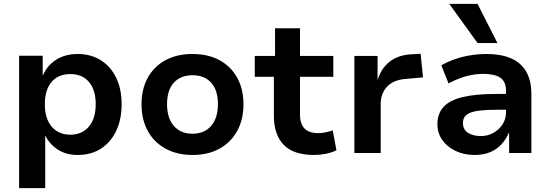

<svg xmlns="http://www.w3.org/2000/svg" viewBox="-20 -785 2822 985"><path d="M78 180V-499H199V-398H200Q223 -451 269.5 -479.5Q316 -508 378 -508Q447 -508 498 -475.5Q549 -443 576.5 -385Q604 -327 604 -250Q604 -174 577 -115.5Q550 -57 499.5 -23.5Q449 10 378 10Q319 10 276 -18Q233 -46 212 -91V180ZM341 -94Q401 -94 436 -135.5Q471 -177 471 -250Q471 -324 436.5 -364.5Q402 -405 341 -405Q279 -405 244.5 -364.5Q210 -324 210 -250Q210 -177 245 -135.5Q280 -94 341 -94Z M968 10Q888 10 829 -22.5Q770 -55 738 -113.5Q706 -172 706 -250Q706 -328 738 -386Q770 -444 828.5 -476Q887 -508 967 -508Q1048 -508 1106.5 -476Q1165 -444 1197 -386Q1229 -328 1229 -250Q1229 -172 1197 -113.5Q1165 -55 1106.5 -22.5Q1048 10 968 10ZM967 -99Q1028 -99 1063 -139Q1098 -179 1098 -251Q1098 -322 1063.5 -360.5Q1029 -399 968 -399Q906 -399 871.5 -360.5Q837 -322 837 -251Q837 -179 872 -139Q907 -99 967 -99Z M1590 10Q1486 10 1435.5 -42Q1385 -94 1385 -191V-391H1287V-498H1391V-640H1519V-498H1690V-391H1519V-197Q1519 -150 1542 -126Q1565 -102 1613 -102Q1631 -102 1650 -106Q1669 -110 1687 -116L1706 -14Q1682 -2 1651.5 4Q1621 10 1590 10Z M1798 0V-498H1917V-376H1918Q1935 -433 1977 -467Q2019 -501 2083 -506L2138 -509L2150 -388L2060 -380Q1998 -375 1965.5 -340Q1933 -305 1933 -252V0Z M2415 10Q2360 10 2316.5 -11Q2273 -32 2248.5 -67.5Q2224 -103 2224 -148Q2224 -202 2255.5 -236.5Q2287 -271 2353.5 -287Q2420 -303 2526 -303H2594V-222H2532Q2486 -222 2452.5 -219Q2419 -216 2397.5 -208.5Q2376 -201 2365.5 -188Q2355 -175 2355 -154Q2355 -121 2380.5 -104Q2406 -87 2447 -87Q2482 -87 2511.5 -103.5Q2541 -120 2558.5 -147.5Q2576 -175 2576 -208V-317Q2576 -367 2546.5 -386.5Q2517 -406 2458 -406Q2417 -406 2373.5 -394.5Q2330 -383 2281 -357L2244 -450Q2278 -469 2315.5 -482Q2353 -495 2394.5 -501.5Q2436 -508 2477 -508Q2549 -508 2600 -486.5Q2651 -465 2678.5 -419.5Q2706 -374 2706 -301V0H2592V-103H2590Q2576 -70 2552.5 -44.5Q2529 -19 2495 -4.5Q2461 10 2415 10ZM2430 -564 2285 -765H2430L2532 -564Z"/></svg>

Font: Nunito Sans 8pt
Style: Bold
Weight: 700
Version: Version 3.101;gftools[0.9.27]